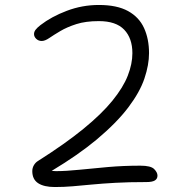

<svg xmlns="http://www.w3.org/2000/svg" viewBox="-20 -733 740 773"><path d="M201 20Q157 20 133.5 4.5Q110 -11 110 -44Q110 -57 116.5 -68Q123 -79 133 -85Q242 -154 315.5 -214Q389 -274 432.5 -327.5Q476 -381 494.5 -428.5Q513 -476 513 -519Q513 -579 480 -613.5Q447 -648 378 -648Q325 -648 287.5 -636Q250 -624 223 -608Q196 -592 178.5 -580Q161 -568 148 -568Q135 -568 126 -576.5Q117 -585 117 -596Q117 -605 123.5 -613.5Q130 -622 143 -632Q187 -666 249 -689.5Q311 -713 378 -713Q451 -713 495.5 -688.5Q540 -664 560 -620Q580 -576 580 -519Q580 -472 561.5 -417Q543 -362 496.5 -300.5Q450 -239 369 -171Q296 -110 188 -45Q196 -44 205 -44Q246 -44 299 -49.5Q352 -55 414.5 -60.5Q477 -66 545 -66Q587 -66 600.5 -52.5Q614 -39 614 -26Q614 -13 603.5 -6.5Q593 0 569 0Q498 0 444.5 3Q391 6 349.5 10Q308 14 272.5 17Q237 20 201 20Z"/></svg>

Font: Shantell Sans Light Light
Style: Regular
Weight: 300
Version: Version 1.008;[ac192a2d6]